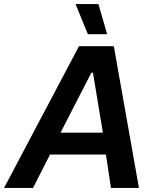

<svg xmlns="http://www.w3.org/2000/svg" viewBox="-68 -928 750 948"><path d="M-48 0H95L179 -165H455L480 0H618L494 -700H322ZM366 -759H461L418 -908H305ZM231 -273 383 -569H391L440 -273Z"/></svg>

Font: Fixel Display 20240404 SemiBold
Style: Italic
Weight: 600
Italic angle: -10°
Designer: AlfaBravo + MacPaw
Foundry: Kyrylo Tkachov, Marchela Mozhyna, Serhii Makarenko, Maria Weinstein, Zakhar Kryvoshyya
Version: Version 1.211;Glyphs 3.2 (3225)